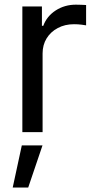

<svg xmlns="http://www.w3.org/2000/svg" viewBox="-20 -574 416 834"><path d="M77.1 0V-545.9H162.1V-461.9H168Q183.1 -503.4 221.9 -528.6Q260.7 -553.7 309.6 -553.7Q319.3 -553.7 332.8 -553.2Q346.2 -552.7 354 -552.2V-463.9Q350.1 -464.8 334.5 -466.8Q318.8 -468.8 301.3 -468.8Q262.2 -468.8 231.2 -452.4Q200.2 -436 182.6 -407.5Q165 -378.9 165 -341.8V0ZM35.2 240.7 74.7 57.6H164.6L102.5 240.7Z"/></svg>

Font: Inter Variable
Style: Regular
Weight: 400
Designer: Rasmus Andersson
Foundry: rsms
Version: Version 4.001;git-9221beed3